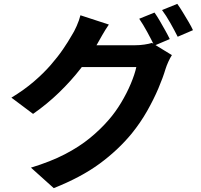

<svg xmlns="http://www.w3.org/2000/svg" viewBox="-20 -884 1040 993"><path d="M779 -819Q792 -801 806.5 -776Q821 -751 835 -726Q849 -701 858 -682L778 -648Q763 -679 741.5 -718.5Q720 -758 700 -787ZM897 -864Q910 -846 925.5 -820.5Q941 -795 955.5 -770.5Q970 -746 978 -728L899 -694Q883 -726 861 -765Q839 -804 818 -832ZM869 -599Q860 -585 851 -565.5Q842 -546 836 -527Q823 -483 799 -426.5Q775 -370 741 -310Q707 -250 661 -193Q590 -107 494.5 -37Q399 33 258 89L140 -17Q242 -48 316 -86.5Q390 -125 445 -170Q500 -215 543 -265Q577 -304 606.5 -353Q636 -402 656.5 -451Q677 -500 685 -537H348L394 -650Q407 -650 437 -650Q467 -650 504 -650Q541 -650 577.5 -650Q614 -650 642 -650Q670 -650 679 -650Q703 -650 726.5 -653.5Q750 -657 766 -662ZM543 -757Q525 -731 508 -701Q491 -671 482 -655Q448 -595 398 -530.5Q348 -466 285.5 -405.5Q223 -345 151 -295L39 -379Q105 -419 155 -462Q205 -505 242 -547.5Q279 -590 306 -629.5Q333 -669 351 -701Q363 -719 376.5 -749.5Q390 -780 396 -805Z"/></svg>

Font: Noto Sans SC
Style: Bold
Weight: 700
Designer: Ryoko NISHIZUKA  (kana, bopomofo & ideographs); Paul D. Hunt (Latin, Greek & Cyrillic); Sandoll Communications , Soo-you
Foundry: Adobe
Version: Version 2.004-H2;hotconv 1.0.118;makeotfexe 2.5.65603